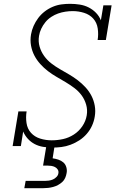

<svg xmlns="http://www.w3.org/2000/svg" viewBox="-20 -763 640 1003"><path d="M253 8Q253 8 253 8Q253 8 253 8Q228 8 204.5 4Q181 0 161 -10.5Q141 -21 125.5 -38Q110 -55 101 -76L89 0H46L76 -181H119Q114 -151 118.5 -120.5Q123 -90 142 -69Q161 -48 190 -39Q219 -30 250 -30Q280 -30 309.5 -36.5Q339 -43 365.5 -60Q392 -77 410 -103.5Q428 -130 433 -160Q438 -189 430 -216.5Q422 -244 406 -265.5Q390 -287 368 -303.5Q346 -320 322.5 -334Q299 -348 275.5 -361.5Q252 -375 230.5 -391.5Q209 -408 190.5 -428.5Q172 -449 159.5 -473Q147 -497 142 -525Q137 -553 142 -583Q146 -606 155.5 -627.5Q165 -649 179.5 -668.5Q194 -688 213.5 -703Q233 -718 255.5 -727.5Q278 -737 301 -740Q324 -743 346 -743Q372 -743 397 -739Q422 -735 443.5 -724Q465 -713 481.5 -696Q498 -679 507 -657L520 -735H563L533 -554H490Q495 -584 490.5 -614.5Q486 -645 467 -666Q448 -687 419 -696Q390 -705 360 -705Q341 -705 321.5 -702Q302 -699 283.5 -692.5Q265 -686 247.5 -674.5Q230 -663 217 -647Q204 -631 195.5 -613Q187 -595 184 -576Q179 -546 187 -519Q195 -492 211 -470Q227 -448 248.5 -431.5Q270 -415 293.5 -401.5Q317 -388 341 -374Q365 -360 386.5 -343.5Q408 -327 426.5 -307Q445 -287 457.5 -263Q470 -239 475 -211Q480 -183 475 -154Q471 -129 460.5 -106Q450 -83 433 -63.5Q416 -44 394.5 -30Q373 -16 349 -7Q325 2 301 5Q277 8 253 8ZM107 220 114 182H214Q224 182 235 180.5Q246 179 256.5 174.5Q267 170 275.5 161Q284 152 285 142Q287 131 281.5 122.5Q276 114 267 109.5Q258 105 247.5 103.5Q237 102 227 102H205L222 0H265L255 64Q270 66 285 71Q300 76 311 85.5Q322 95 326.5 110.5Q331 126 328 141Q326 154 320.5 166.5Q315 179 305 188Q295 197 283 203.5Q271 210 258 213.5Q245 217 232.5 218.5Q220 220 207 220Z"/></svg>

Font: Iosevka Etoile XLtObl
Style: Regular
Weight: 200
Italic angle: -9°
Designer: Belleve Invis
Foundry: Belleve Invis
Version: Version 15.5.2; ttfautohint (v1.8.4)